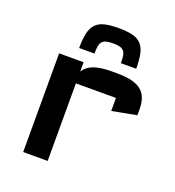

<svg xmlns="http://www.w3.org/2000/svg" viewBox="-130 -812 831 914"><g transform="rotate(20 285.5 -355.0)"><path d="M90 0V-500H214V-453Q229 -478.5 262.5 -491.8Q296 -505 355 -505H382Q424.5 -505 454.5 -498Q484.5 -491 503.8 -476Q523 -461 532 -437.2Q541 -413.5 541 -380V-350.5L417 -327V-393Q417 -393 417 -393Q417 -393 417 -393H214V0ZM171 -556.5Q171 -602.5 177.8 -632Q184.5 -661.5 201 -679Q217.5 -696.5 245.5 -703.2Q273.5 -710 316 -710Q358.5 -710 386.2 -703.2Q414 -696.5 430.5 -679Q447 -661.5 453.5 -632Q460 -602.5 460 -556.5H382.5Q382.5 -580 379.8 -594.8Q377 -609.5 369.5 -617.8Q362 -626 349.2 -629.2Q336.5 -632.5 316 -632.5Q295 -632.5 282 -629.2Q269 -626 261.5 -617.8Q254 -609.5 251.2 -594.8Q248.5 -580 248.5 -556.5Z"/></g></svg>

Font: Science Gothic
Style: Regular
Weight: 400
Designer: Thomas Phinney, Vassil Kateliev, Brandon Buerkle
Foundry: Font Detective LLC
Version: Version 1.018